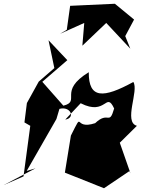

<svg xmlns="http://www.w3.org/2000/svg" viewBox="-27 -969 748 1021"><path d="M402 -420C539 -350 536 -486 580 -392C553 -298 551 -382 479 -314C359 -275 422 -391 350 -248L318 -51L526 32L661 -59L667 -47L610 -210L701 -300C628 -320 713 -487 682 -533C523 -446 444 -442 445 -585C279 -483 406 -431 310 -407L198 -534L331 -649L231 -755L262 -607L179 -535L116 -421L103 -318L134 -300L98 -31L-7 15L162 -74L115 -60L273 -336L289 -390C348 -406 376 -342 320 -333ZM639 -777 686 -865 584 -949 346 -938 327 -802 341 -818 292 -789 421 -847 411 -726 538 -847 666 -710Z"/></svg>

Font: Asimov Silicon
Style: Regular
Weight: 400
Designer: Google
Version: Version 2.000980; 2014